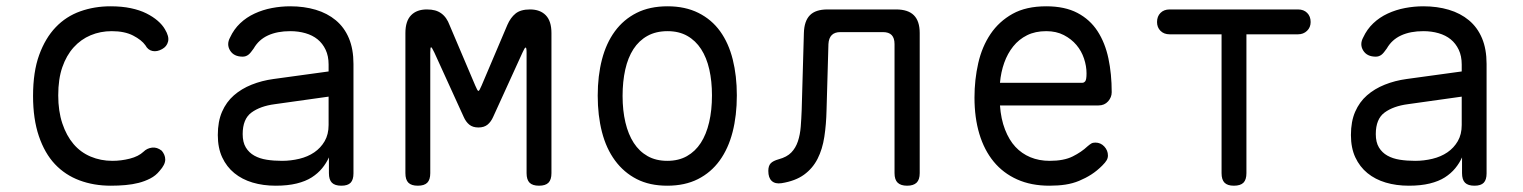

<svg xmlns="http://www.w3.org/2000/svg" viewBox="-20 -580 4840 610"><path d="M85 -275Q85 -352 104.5 -405.5Q124 -459 157 -493.5Q190 -528 235 -544Q280 -560 331 -560Q367 -560 395.5 -554Q424 -548 445 -537.5Q466 -527 481 -514Q496 -501 504 -487Q518 -464 514 -448Q510 -432 495 -424Q479 -415 464.5 -418Q450 -421 442 -436Q430 -453 403 -467Q376 -481 335 -481Q299 -481 268 -468Q237 -455 214 -429.5Q191 -404 178 -366.5Q165 -329 165 -277Q165 -227 178 -188Q191 -149 213.5 -122.5Q236 -96 268 -82.5Q300 -69 337 -69Q365 -69 392.5 -76Q420 -83 436 -98Q447 -109 463 -111Q479 -113 494 -101Q499 -95 502 -88Q505 -81 505 -73Q505 -65 500.5 -56Q496 -47 487 -37Q475 -22 457.5 -13Q440 -4 420.5 1Q401 6 378.5 8Q356 10 332 10Q278 10 232.5 -7Q187 -24 154.5 -58.5Q122 -93 103.5 -147.5Q85 -202 85 -275Z M1024 -353V-375Q1024 -402 1014.5 -422Q1005 -442 989 -455Q973 -468 950.5 -474.5Q928 -481 902 -481Q861 -481 831.5 -467.5Q802 -454 786 -426Q781 -419 777 -414Q773 -409 769 -406Q765 -403 760.5 -401.5Q756 -400 751 -400Q723 -400 711 -419.5Q699 -439 711 -461Q723 -487 743 -506Q763 -525 789 -537Q815 -549 844 -554.5Q873 -560 902 -560Q946 -560 983 -549Q1020 -538 1047 -515.5Q1074 -493 1088.5 -458.5Q1103 -424 1103 -377V-29Q1103 -9 1094 0.5Q1085 10 1064.5 10Q1044 10 1034.5 0.5Q1025 -9 1025 -30V-80Q1017 -62 1003.5 -45.5Q990 -29 970.5 -16.5Q951 -4 922.5 3Q894 10 856 10Q816 10 782.5 0Q749 -10 724.5 -30Q700 -50 686 -80Q672 -110 672 -151Q672 -194 685.5 -225Q699 -256 723 -277Q747 -298 779.5 -311Q812 -324 849 -329ZM1024 -273 853 -249Q807 -243 779 -222.5Q751 -202 751 -154Q751 -128 761 -111.5Q771 -95 788 -85.5Q805 -76 827.5 -72.5Q850 -69 876 -69Q904 -69 931 -75.5Q958 -82 978.5 -96Q999 -110 1011.5 -131.5Q1024 -153 1024 -183Z M1732 -30Q1732 -9 1722.5 0.5Q1713 10 1692.5 10Q1672 10 1662.5 0.5Q1653 -9 1653 -30V-413Q1653 -429 1650 -429Q1647 -429 1640 -413L1547 -209Q1540 -193 1529 -184Q1518 -175 1500 -175Q1482 -175 1471 -184Q1460 -193 1453 -209L1360 -413Q1352 -430 1349.5 -430Q1347 -430 1347 -413V-30Q1347 -9 1337.5 0.5Q1328 10 1307.5 10Q1287 10 1277.5 0.5Q1268 -9 1268 -30V-475Q1268 -513 1286 -531.5Q1304 -550 1336 -550Q1351 -550 1362 -547Q1373 -544 1382 -537.5Q1391 -531 1397.5 -521.5Q1404 -512 1408 -501L1490 -308Q1497 -291 1500 -291Q1503 -291 1510 -308L1592 -501Q1602 -524 1618 -537Q1634 -550 1664 -550Q1696 -550 1714 -531.5Q1732 -513 1732 -475Z M2100 10Q2044 10 2003 -11Q1962 -32 1934 -70Q1906 -108 1892.5 -160.5Q1879 -213 1879 -276Q1879 -339 1892.5 -391Q1906 -443 1933.5 -480.5Q1961 -518 2002.5 -539Q2044 -560 2101 -560Q2157 -560 2199 -539Q2241 -518 2268 -480.5Q2295 -443 2308 -391Q2321 -339 2321 -277Q2321 -213 2307.5 -160.5Q2294 -108 2266.5 -70Q2239 -32 2197.5 -11Q2156 10 2100 10ZM2100 -69Q2136 -69 2162.5 -84Q2189 -99 2206.5 -126Q2224 -153 2233 -191.5Q2242 -230 2242 -277Q2242 -322 2233.5 -359.5Q2225 -397 2207.5 -424Q2190 -451 2163.5 -466Q2137 -481 2101 -481Q2064 -481 2037 -466Q2010 -451 1992.5 -424Q1975 -397 1966.5 -359Q1958 -321 1958 -275Q1958 -229 1967 -191Q1976 -153 1993.5 -126Q2011 -99 2037.5 -84Q2064 -69 2100 -69Z M2534 -475Q2535 -513 2553 -531.5Q2571 -550 2609 -550H2827Q2865 -550 2883.5 -531.5Q2902 -513 2902 -475V-30Q2902 -9 2892 0.5Q2882 10 2862 10Q2842 10 2832 0.5Q2822 -9 2822 -30V-440Q2822 -459 2813 -468.5Q2804 -478 2785 -478H2650Q2632 -478 2622.5 -468.5Q2613 -459 2612 -440L2606 -230Q2605 -185 2599 -145.5Q2593 -106 2577.5 -75.5Q2562 -45 2534.5 -25Q2507 -5 2463 2Q2443 5 2432 -5Q2421 -15 2421 -37Q2421 -53 2428.5 -61Q2436 -69 2454 -74Q2480 -81 2494 -95.5Q2508 -110 2515 -131Q2522 -152 2524 -177.5Q2526 -203 2527 -230Z M3460 -127Q3477 -127 3488.5 -114.5Q3500 -102 3500 -86Q3500 -78 3496 -71Q3492 -64 3482 -54Q3465 -37 3447 -25.5Q3429 -14 3408.5 -5.5Q3388 3 3365 6.5Q3342 10 3314 10Q3256 10 3211.5 -10Q3167 -30 3137 -66.5Q3107 -103 3091.5 -154.5Q3076 -206 3076 -270Q3076 -327 3088 -379.5Q3100 -432 3127 -472Q3154 -512 3197 -536Q3240 -560 3304 -560Q3363 -560 3403 -539Q3443 -518 3467 -481Q3491 -444 3501.5 -394.5Q3512 -345 3512 -287Q3512 -271 3500.5 -258Q3489 -245 3470 -245H3157Q3160 -202 3173 -168.5Q3186 -135 3206 -113.5Q3226 -92 3253.5 -80.5Q3281 -69 3315 -69Q3360 -69 3388 -83Q3416 -97 3435 -115Q3442 -121 3447 -124Q3452 -127 3460 -127ZM3157 -317H3419Q3424 -317 3428 -322Q3432 -327 3432 -347Q3432 -370 3424 -394Q3416 -418 3400 -437Q3384 -456 3360 -468.5Q3336 -481 3304 -481Q3269 -481 3243 -468Q3217 -455 3199 -432.5Q3181 -410 3170.5 -380.5Q3160 -351 3157 -317Z M3861 -471H3696Q3678 -471 3667 -482Q3656 -493 3656 -510Q3656 -528 3667 -539Q3678 -550 3696 -550H4104Q4122 -550 4133 -539Q4144 -528 4144 -510Q4144 -493 4132.5 -482Q4121 -471 4104 -471H3940V-30Q3940 -9 3930.5 0.5Q3921 10 3900 10Q3880 10 3870.5 0.5Q3861 -9 3861 -30Z M4624 -353V-375Q4624 -402 4614.5 -422Q4605 -442 4589 -455Q4573 -468 4550.5 -474.5Q4528 -481 4502 -481Q4461 -481 4431.5 -467.5Q4402 -454 4386 -426Q4381 -419 4377 -414Q4373 -409 4369 -406Q4365 -403 4360.5 -401.5Q4356 -400 4351 -400Q4323 -400 4311 -419.5Q4299 -439 4311 -461Q4323 -487 4343 -506Q4363 -525 4389 -537Q4415 -549 4444 -554.5Q4473 -560 4502 -560Q4546 -560 4583 -549Q4620 -538 4647 -515.5Q4674 -493 4688.5 -458.5Q4703 -424 4703 -377V-29Q4703 -9 4694 0.5Q4685 10 4664.5 10Q4644 10 4634.5 0.5Q4625 -9 4625 -30V-80Q4617 -62 4603.5 -45.5Q4590 -29 4570.5 -16.5Q4551 -4 4522.5 3Q4494 10 4456 10Q4416 10 4382.5 0Q4349 -10 4324.5 -30Q4300 -50 4286 -80Q4272 -110 4272 -151Q4272 -194 4285.5 -225Q4299 -256 4323 -277Q4347 -298 4379.5 -311Q4412 -324 4449 -329ZM4624 -273 4453 -249Q4407 -243 4379 -222.5Q4351 -202 4351 -154Q4351 -128 4361 -111.5Q4371 -95 4388 -85.5Q4405 -76 4427.5 -72.5Q4450 -69 4476 -69Q4504 -69 4531 -75.5Q4558 -82 4578.5 -96Q4599 -110 4611.5 -131.5Q4624 -153 4624 -183Z"/></svg>

Font: Maple Mono Normal NL Light
Style: Regular
Weight: 300
Monospace: yes
Designer: subframe7536
Version: Version 7.000